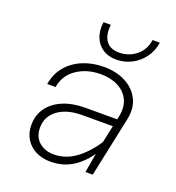

<svg xmlns="http://www.w3.org/2000/svg" viewBox="-141 -890 932 1015"><g transform="rotate(20 325.0 -382.5)"><path d="M449 0 475 -150 515 -335Q527 -391 508 -431Q489 -471 447.5 -492.5Q406 -514 350 -514Q271 -514 214.5 -475Q158 -436 147 -368H100Q110 -428 145.5 -470Q181 -512 235 -534Q289 -556 353 -556Q421 -556 473.5 -529Q526 -502 551 -452.5Q576 -403 561 -335L490 0ZM255 12Q209 12 173 -6Q137 -24 116 -57.5Q95 -91 95 -137Q95 -192 124.5 -233Q154 -274 207.5 -296.5Q261 -319 333 -319H524L515 -277H331Q245 -277 194 -239.5Q143 -202 143 -139Q143 -87 176 -58.5Q209 -30 258 -30Q328 -30 386 -74.5Q444 -119 489 -192V-143Q449 -71 390.5 -29.5Q332 12 255 12ZM398 -614Q352 -614 320.5 -635.5Q289 -657 275 -694Q261 -731 268 -777H309Q302 -720 325 -687Q348 -654 400 -654Q453 -654 494.5 -687Q536 -720 544 -777H585Q577 -727 549.5 -690.5Q522 -654 482.5 -634Q443 -614 398 -614Z"/></g></svg>

Font: Azeret Mono Thin Thin
Style: Italic
Weight: 250
Italic angle: -12°
Version: Version 1.002